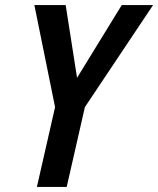

<svg xmlns="http://www.w3.org/2000/svg" viewBox="-20 -740 626 760"><path d="M126 0 198 -316 116 -720H240L285 -432L462 -720H586L316 -316L244 0Z"/></svg>

Font: Instrument Sans Condensed SemiBold Italic
Style: Regular
Weight: 600
Width: 3
Italic angle: -13°
Designer: Rodrigo Fuenzalida
Foundry: fragTYPE
Version: Version 1.000; ttfautohint (v1.8.4.7-5d5b);gftools[0.9.28]